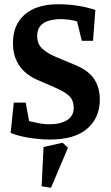

<svg xmlns="http://www.w3.org/2000/svg" viewBox="-20 -648 523 904"><path d="M215 9Q173 9 122 1.5Q71 -6 30 -22L45 -165H101L117 -78Q133 -74 158.5 -68.5Q184 -63 213 -63Q265 -63 296 -82.5Q327 -102 327 -140Q327 -176 306 -196Q285 -216 241 -235L149 -275Q125 -286 100 -306.5Q75 -327 58 -361.5Q41 -396 41 -445Q41 -532 97 -580Q153 -628 254 -628Q299 -628 343 -621.5Q387 -615 429 -601L418 -456H365L343 -547Q330 -552 306 -555Q282 -558 266 -558Q237 -558 211.5 -551Q186 -544 170.5 -526.5Q155 -509 155 -478Q155 -441 179 -419Q203 -397 243 -380L334 -342Q397 -316 423.5 -275.5Q450 -235 450 -179Q450 -94 391 -42.5Q332 9 215 9ZM220 236 176 229 185 44 275 24 300 48Z"/></svg>

Font: Manuale
Style: Bold
Weight: 700
Version: Version 1.002